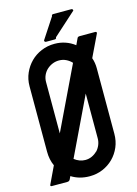

<svg xmlns="http://www.w3.org/2000/svg" viewBox="-136 -1012 762 1070"><g transform="rotate(-15 245.0 -477.0)"><path d="M116 -16H27Q15 -16 20 -26L67 -125Q50 -162 50 -207V-585Q50 -626 65.5 -661Q81 -696 107 -722Q133 -748 168.5 -763Q204 -778 245 -778Q310 -778 361 -739L377 -773Q380 -783 392 -783H481Q492 -783 489 -773L428 -646Q433 -632 435.5 -616.5Q438 -601 438 -585V-207Q438 -166 423 -131Q408 -96 382 -70Q356 -44 321 -29Q286 -14 245 -14Q186 -14 140 -43L132 -26Q127 -16 116 -16ZM245 -682Q225 -682 207 -674.5Q189 -667 175 -654Q161 -641 153 -623Q145 -605 145 -585V-288L318 -649Q304 -664 285.5 -673Q267 -682 245 -682ZM245 -108Q265 -108 282.5 -116Q300 -124 314 -138V-137Q327 -151 334.5 -169Q342 -187 342 -207V-465L182 -131Q196 -120 212 -114Q228 -108 245 -108ZM253 -801H204Q194 -801 194 -811L272 -930Q272 -940 282 -940H385Q395 -940 395 -930L263 -811Q263 -801 253 -801Z"/></g></svg>

Font: Kanalisirung
Style: Regular
Weight: 500
Designer: Peter Wiegel
Foundry: Peter Wiegel
Version: 1.000